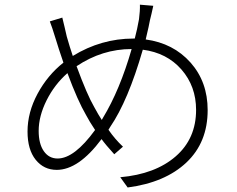

<svg xmlns="http://www.w3.org/2000/svg" viewBox="-20 -790 1040 841"><path d="M425.8 -264.6 430.7 -273.4Q504.9 -395.5 556.6 -575.2Q427.7 -575.2 315.4 -500Q361.3 -375 392.6 -321.3Q411.1 -287.1 425.8 -264.6ZM232.4 -95.7Q305.7 -95.7 396.5 -220.7Q371.1 -258.8 357.4 -285.2Q320.3 -348.6 275.4 -469.7Q218.8 -419.9 184.1 -350.6Q149.4 -281.2 149.4 -216.8Q149.4 -160.2 171.9 -127.9Q194.3 -95.7 232.4 -95.7ZM592.8 -769.5 651.4 -764.6Q648.4 -752 643.6 -729.5Q638.7 -707 636.7 -701.2Q633.8 -682.6 618.2 -617.2Q739.3 -600.6 814.5 -516.1Q889.6 -431.6 889.6 -307.6Q889.6 -166 796.4 -78.1Q703.1 9.8 539.1 31.2L506.8 -13.7Q660.2 -27.3 749.5 -105Q838.9 -182.6 838.9 -308.6Q838.9 -412.1 774.9 -485.4Q710.9 -558.6 605.5 -572.3Q541 -348.6 462.9 -234.4L455.1 -221.7Q482.4 -181.6 518.6 -147.5L480.5 -114.3Q442.4 -156.2 424.8 -180.7Q324.2 -45.9 228.5 -45.9Q171.9 -45.9 136.2 -90.3Q100.6 -134.8 100.6 -213.9Q100.6 -297.9 144.5 -379.4Q188.5 -460.9 257.8 -515.6Q234.4 -584 225.6 -614.3Q206.1 -677.7 198.2 -696.3L252.9 -712.9Q255.9 -701.2 262.7 -672.4Q269.5 -643.6 272.5 -629.9Q285.2 -585 298.8 -544.9Q422.9 -621.1 564.5 -621.1H570.3Q581.1 -662.1 588.9 -706.1Q593.8 -744.1 592.8 -769.5Z"/></svg>

Font: GenEi Gothic M Light
Style: Regular
Weight: 300
Designer: o_tamon (Modified); [Source Han Sans]
Ryoko NISHIZUKA  (kana & ideographs); Paul D. Hunt (Latin, Greek & Cyrillic); Wenl
Version: Version 1.1a;Original Version 1.004